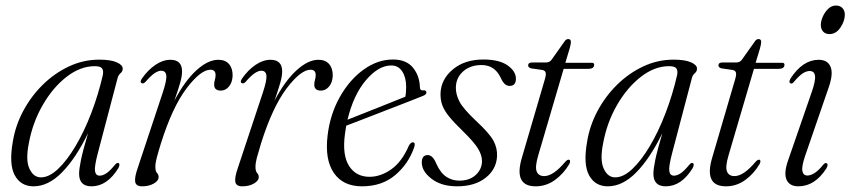

<svg xmlns="http://www.w3.org/2000/svg" viewBox="-20 -648 2994 676"><path d="M324.5 -109Q312 -61.5 314.5 -45.5Q317 -29.5 331 -29.5Q341.5 -29.5 354 -37.5Q366.5 -45.5 385 -68Q391.5 -76 397 -74Q404 -71 397 -56.5Q357.5 8 302 8Q258.5 8 258.5 -36.5Q258.5 -52.5 265 -84.5Q271.5 -116.5 290 -179Q246.5 -90 198.2 -41Q150 8 98 8Q53.5 8 32.2 -30.5Q11 -69 25 -148.5Q34 -205 61.5 -256.8Q89 -308.5 130.2 -349.2Q171.5 -390 222.5 -414Q273.5 -438 329.5 -438Q370 -438 391.2 -428.5Q412.5 -419 412 -406Q412 -396.5 404.2 -390Q396.5 -383.5 394 -373ZM81.5 -143.5Q69.5 -84 83.8 -53.8Q98 -23.5 124 -23.5Q153 -23.5 184.5 -53.2Q216 -83 246.2 -134Q276.5 -185 301.2 -249.5Q326 -314 342 -383.5Q345 -399 339.5 -407Q334 -415 313.5 -415Q263 -415 214.8 -377.8Q166.5 -340.5 130.8 -278.8Q95 -217 81.5 -143.5Z M480 -355Q471 -357.5 479 -370.5Q500.5 -401.5 527 -419.5Q553.5 -437.5 580 -437.5Q621 -437.5 621 -396.5Q621 -380.5 614.8 -358Q608.5 -335.5 594 -293.5Q630.5 -363 671.2 -400.2Q712 -437.5 748.5 -437.5Q773.5 -437.5 786.5 -422.2Q799.5 -407 799 -381Q798 -357.5 786 -343.2Q774 -329 757.5 -329Q734 -329 734 -350Q734 -359 736.5 -366.8Q739 -374.5 739 -384Q739 -402.5 721 -402.5Q686.5 -402.5 636.8 -336.8Q587 -271 547 -144.5Q536.5 -110.5 531.8 -92.2Q527 -74 527 -60.5Q527 -45 532.8 -39Q538.5 -33 538.5 -24.5Q538.5 -11.5 521.5 -1.8Q504.5 8 480.5 8Q459 8 456 -7.5Q453 -23 465.5 -58.5L552.5 -320.5Q567.5 -365.5 565.5 -382.2Q563.5 -399 547.5 -399Q537.5 -399 524.5 -390.5Q511.5 -382 491.5 -359Q484.5 -352.5 480 -355Z M832.5 -355Q823.5 -357.5 831.5 -370.5Q853 -401.5 879.5 -419.5Q906 -437.5 932.5 -437.5Q973.5 -437.5 973.5 -396.5Q973.5 -380.5 967.2 -358Q961 -335.5 946.5 -293.5Q983 -363 1023.8 -400.2Q1064.5 -437.5 1101 -437.5Q1126 -437.5 1139 -422.2Q1152 -407 1151.5 -381Q1150.5 -357.5 1138.5 -343.2Q1126.5 -329 1110 -329Q1086.5 -329 1086.5 -350Q1086.5 -359 1089 -366.8Q1091.5 -374.5 1091.5 -384Q1091.5 -402.5 1073.5 -402.5Q1039 -402.5 989.2 -336.8Q939.5 -271 899.5 -144.5Q889 -110.5 884.2 -92.2Q879.5 -74 879.5 -60.5Q879.5 -45 885.2 -39Q891 -33 891 -24.5Q891 -11.5 874 -1.8Q857 8 833 8Q811.5 8 808.5 -7.5Q805.5 -23 818 -58.5L905 -320.5Q920 -365.5 918 -382.2Q916 -399 900 -399Q890 -399 877 -390.5Q864 -382 844 -359Q837 -352.5 832.5 -355Z M1438.5 -130Q1418.5 -71.5 1371.8 -31.8Q1325 8 1254.5 8Q1188 8 1155.5 -39Q1123 -86 1133.5 -172Q1142.5 -246 1176.5 -306.5Q1210.5 -367 1260 -402.8Q1309.5 -438.5 1363.5 -438.5Q1410.5 -438.5 1434 -409.8Q1457.5 -381 1458.5 -339.5Q1459 -328.5 1470 -330Q1479 -331 1481 -324.5Q1483.5 -316 1469.5 -310.5Q1452.5 -303.5 1418.2 -290.2Q1384 -277 1342.8 -261Q1301.5 -245 1263 -230Q1224.5 -215 1199 -205.5Q1196.5 -191 1194.5 -176Q1184.5 -102 1209 -63.8Q1233.5 -25.5 1281 -25.5Q1320 -25.5 1357.5 -51.8Q1395 -78 1420 -136Q1427.5 -148 1434 -147Q1443.5 -146 1438.5 -130ZM1357.5 -417.5Q1312.5 -417.5 1268.5 -365.8Q1224.5 -314 1203.5 -226.5Q1231.5 -237.5 1270 -252.8Q1308.5 -268 1345.8 -283Q1383 -298 1407 -307.5Q1410 -320.5 1410 -342Q1410 -375.5 1396.2 -396.5Q1382.5 -417.5 1357.5 -417.5Z M1597 -12Q1633.5 -12 1655.2 -32.2Q1677 -52.5 1677 -81Q1677 -101.5 1663.2 -124.5Q1649.5 -147.5 1608.5 -187.5Q1578 -217 1561 -238Q1544 -259 1537.2 -277.8Q1530.5 -296.5 1531 -319Q1532.5 -368.5 1574.2 -403.5Q1616 -438.5 1682 -438.5Q1737.5 -438.5 1766.8 -418Q1796 -397.5 1796.5 -371.5Q1796.5 -345.5 1774.5 -345.5Q1765 -345.5 1757.5 -352Q1750 -358.5 1742 -376Q1721 -419 1675.5 -419Q1635.5 -419 1610.2 -396.2Q1585 -373.5 1585 -338.5Q1585 -315 1597.8 -290.2Q1610.5 -265.5 1656 -222.5Q1702.5 -179.5 1717 -153.2Q1731.5 -127 1730 -97.5Q1727.5 -51.5 1689.5 -21.8Q1651.5 8 1589.5 8Q1534 8 1499.5 -18.5Q1465 -45 1465 -76Q1465 -102 1486 -102Q1504 -102 1516.5 -71Q1531 -39 1551.5 -25.5Q1572 -12 1597 -12Z M1890.5 -401.5 1849 -407.5Q1839.5 -411 1839.5 -417.5Q1839.5 -428 1853.5 -428H1902.5Q1914.5 -428 1921.5 -437L1966.5 -500.5Q1972.5 -510.5 1980.5 -510.5Q1990 -510.5 1990 -500.5Q1990 -493 1986 -478.5L1970.5 -427H2063.5Q2072 -427 2072 -420Q2072 -405.5 2050.5 -405.5H1964.5L1875.5 -102.5Q1863 -61 1869.5 -44.5Q1876 -28 1896 -28Q1928 -28 1970 -78Q1978.5 -87.5 1984 -85.5Q1990.5 -83 1984.5 -70.5Q1964.5 -36.5 1933.8 -14.2Q1903 8 1866 8Q1787 8 1818 -94.5L1896.5 -362.5Q1903 -383 1901.5 -391Q1900 -399 1890.5 -401.5Z M2346.5 -109Q2334 -61.5 2336.5 -45.5Q2339 -29.5 2353 -29.5Q2363.5 -29.5 2376 -37.5Q2388.5 -45.5 2407 -68Q2413.5 -76 2419 -74Q2426 -71 2419 -56.5Q2379.5 8 2324 8Q2280.5 8 2280.5 -36.5Q2280.5 -52.5 2287 -84.5Q2293.5 -116.5 2312 -179Q2268.5 -90 2220.2 -41Q2172 8 2120 8Q2075.5 8 2054.2 -30.5Q2033 -69 2047 -148.5Q2056 -205 2083.5 -256.8Q2111 -308.5 2152.2 -349.2Q2193.5 -390 2244.5 -414Q2295.5 -438 2351.5 -438Q2392 -438 2413.2 -428.5Q2434.5 -419 2434 -406Q2434 -396.5 2426.2 -390Q2418.5 -383.5 2416 -373ZM2103.5 -143.5Q2091.5 -84 2105.8 -53.8Q2120 -23.5 2146 -23.5Q2175 -23.5 2206.5 -53.2Q2238 -83 2268.2 -134Q2298.5 -185 2323.2 -249.5Q2348 -314 2364 -383.5Q2367 -399 2361.5 -407Q2356 -415 2335.5 -415Q2285 -415 2236.8 -377.8Q2188.5 -340.5 2152.8 -278.8Q2117 -217 2103.5 -143.5Z M2560.5 -401.5 2519 -407.5Q2509.5 -411 2509.5 -417.5Q2509.5 -428 2523.5 -428H2572.5Q2584.5 -428 2591.5 -437L2636.5 -500.5Q2642.5 -510.5 2650.5 -510.5Q2660 -510.5 2660 -500.5Q2660 -493 2656 -478.5L2640.5 -427H2733.5Q2742 -427 2742 -420Q2742 -405.5 2720.5 -405.5H2634.5L2545.5 -102.5Q2533 -61 2539.5 -44.5Q2546 -28 2566 -28Q2598 -28 2640 -78Q2648.5 -87.5 2654 -85.5Q2660.5 -83 2654.5 -70.5Q2634.5 -36.5 2603.8 -14.2Q2573 8 2536 8Q2457 8 2488 -94.5L2566.5 -362.5Q2573 -383 2571.5 -391Q2570 -399 2560.5 -401.5Z M2900.5 -528Q2886 -528 2878 -537Q2870 -546 2870 -560.5Q2870 -573.5 2877 -589.5Q2884 -605.5 2896 -617Q2908 -628.5 2923 -628.5Q2938 -628.5 2946.2 -619.5Q2954.5 -610.5 2954.5 -596.5Q2954.5 -574 2939 -551Q2923.5 -528 2900.5 -528ZM2815 -100Q2802 -62 2805 -46Q2808 -30 2823 -30Q2833 -30 2846.5 -37.8Q2860 -45.5 2878.5 -68Q2884.5 -75.5 2889.5 -73.5Q2898 -70.5 2889.5 -55Q2849 8 2791 8Q2759.5 8 2749.2 -15.5Q2739 -39 2755 -84L2837.5 -322.5Q2852 -364 2849.5 -381Q2847 -398 2831 -398Q2819.5 -398 2806.8 -390Q2794 -382 2774.5 -359Q2768.5 -352 2763.5 -354.5Q2755.5 -357.5 2763.5 -372Q2806.5 -437.5 2862.5 -437.5Q2893.5 -437.5 2904 -413.5Q2914.5 -389.5 2898.5 -342.5Z"/></svg>

Font: Fraunces 144pt Soft Light
Style: Italic
Weight: 300
Italic angle: -16°
Version: Version 1.000;[b76b70a41]